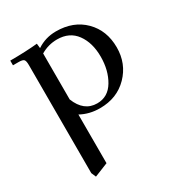

<svg xmlns="http://www.w3.org/2000/svg" viewBox="-178 -572 928 994"><g transform="rotate(-30 286.0 -74.5)"><path d="M22 -411V-439Q115 -439 185 -446L188 -418Q239 -452 302 -452Q406 -452 470 -388Q534 -324 534 -223Q534 -126 469 -59.5Q404 7 302 7Q239 7 188 -21V270L106 303L94 275V-371Q94 -396 87 -403.5Q80 -411 55 -411ZM188 -111Q223 -22 302 -22Q367 -22 402.5 -81.5Q438 -141 438 -223Q438 -306 399 -359.5Q360 -413 286 -413Q234 -413 188 -386Z"/></g></svg>

Font: Dihjauti
Style: Bold
Weight: 700
Designer: T. Christopher White
Version: Version 3.0.0